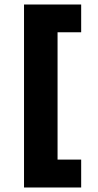

<svg xmlns="http://www.w3.org/2000/svg" viewBox="-20 -716 434 852"><path d="M86.6 116V-696H340.2V-572.8H235.4V-7.8H340.2V116Z"/></svg>

Font: Maven Pro VF Beta
Style: Regular
Weight: 400
Designer: Joe Prince
Foundry: Joe Prince
Version: Version 2.002